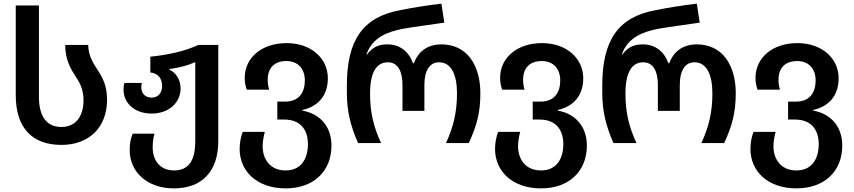

<svg xmlns="http://www.w3.org/2000/svg" viewBox="-20 -790 4715 1060"><path d="M319 10C473 10 571 -88 571 -239C571 -309 551 -355 522 -399C493 -443 468 -482 467 -542H340C340 -459 371 -408 401 -362C424 -328 441 -292 441 -236C441 -153 402 -89 319 -89C234 -89 195 -152 195 -255V-760H67V-264C67 -87 155 10 319 10Z M940 250C1097 250 1185 154 1185 -10V-542H1075C1001 -507 907 -487 810 -477V-390C852 -385 875 -359 875 -314C875 -278 853 -251 817 -251C782 -251 760 -274 760 -309C760 -316 761 -324 763 -332H667C663 -321 662 -308 662 -295C662 -219 725 -163 817 -163C911 -163 977 -222 977 -302C977 -350 951 -389 916 -405V-409C968 -416 1016 -428 1058 -447V-11C1058 88 1027 151 941 151C860 151 823 91 823 25C823 -4 826 -27 833 -52H713C702 -27 696 -2 696 39C696 159 792 250 940 250Z M1557 250C1713 250 1810 154 1810 14C1810 -102 1735 -165 1650 -179V-183C1735 -202 1790 -261 1790 -358C1790 -466 1700 -552 1562 -552C1427 -552 1331 -473 1331 -360C1331 -336 1335 -317 1342 -295H1466C1460 -315 1458 -332 1458 -350C1458 -414 1494 -453 1561 -453C1628 -453 1663 -407 1663 -346C1663 -282 1633 -229 1554 -229H1511V-130H1549C1635 -130 1680 -78 1680 6C1680 86 1643 151 1557 151C1468 151 1430 85 1430 17C1430 -8 1436 -41 1442 -62H1320C1311 -38 1303 -5 1303 32C1303 155 1398 250 1557 250Z M1957 0H2084C2042 -90 2023 -171 2023 -273C2023 -390 2058 -446 2121 -446C2177 -446 2202 -396 2202 -321V-178H2323V-321C2323 -399 2351 -446 2404 -446C2472 -446 2503 -377 2503 -274C2503 -173 2484 -90 2442 0H2568C2612 -95 2632 -169 2632 -275C2632 -432 2557 -545 2417 -545C2340 -545 2289 -506 2265 -441H2260C2237 -505 2188 -545 2119 -545C2078 -545 2040 -535 2006 -489H2003C2036 -585 2122 -615 2204 -631C2259 -641 2353 -653 2433 -665L2417 -770C2337 -760 2259 -748 2190 -734C1980 -696 1895 -564 1895 -318V-279C1895 -177 1915 -95 1957 0Z M2967 250C3123 250 3220 154 3220 14C3220 -102 3145 -165 3060 -179V-183C3145 -202 3200 -261 3200 -358C3200 -466 3110 -552 2972 -552C2837 -552 2741 -473 2741 -360C2741 -336 2745 -317 2752 -295H2876C2870 -315 2868 -332 2868 -350C2868 -414 2904 -453 2971 -453C3038 -453 3073 -407 3073 -346C3073 -282 3043 -229 2964 -229H2921V-130H2959C3045 -130 3090 -78 3090 6C3090 86 3053 151 2967 151C2878 151 2840 85 2840 17C2840 -8 2846 -41 2852 -62H2730C2721 -38 2713 -5 2713 32C2713 155 2808 250 2967 250Z M3367 0H3494C3452 -90 3433 -171 3433 -273C3433 -390 3468 -446 3531 -446C3587 -446 3612 -396 3612 -321V-178H3733V-321C3733 -399 3761 -446 3814 -446C3882 -446 3913 -377 3913 -274C3913 -173 3894 -90 3852 0H3978C4022 -95 4042 -169 4042 -275C4042 -432 3967 -545 3827 -545C3750 -545 3699 -506 3675 -441H3670C3647 -505 3598 -545 3529 -545C3488 -545 3450 -535 3416 -489H3413C3446 -585 3532 -615 3614 -631C3669 -641 3763 -653 3843 -665L3827 -770C3747 -760 3669 -748 3600 -734C3390 -696 3305 -564 3305 -318V-279C3305 -177 3325 -95 3367 0Z M4377 250C4533 250 4630 154 4630 14C4630 -102 4555 -165 4470 -179V-183C4555 -202 4610 -261 4610 -358C4610 -466 4520 -552 4382 -552C4247 -552 4151 -473 4151 -360C4151 -336 4155 -317 4162 -295H4286C4280 -315 4278 -332 4278 -350C4278 -414 4314 -453 4381 -453C4448 -453 4483 -407 4483 -346C4483 -282 4453 -229 4374 -229H4331V-130H4369C4455 -130 4500 -78 4500 6C4500 86 4463 151 4377 151C4288 151 4250 85 4250 17C4250 -8 4256 -41 4262 -62H4140C4131 -38 4123 -5 4123 32C4123 155 4218 250 4377 250Z"/></svg>

Font: Noto Sans Georgian SemiBold
Style: Regular
Weight: 600
Designer: Monotype Design Team, Akaki Razmadze
Foundry: Google LLC
Version: Version 2.005